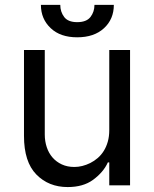

<svg xmlns="http://www.w3.org/2000/svg" viewBox="-20 -747 621 774"><path d="M76.7 -198.9V-545.5H160.5V-204.5Q160.5 -177.6 168.5 -153.6Q176.5 -129.6 191.8 -112Q207 -94.5 229.2 -84.2Q251.4 -73.9 279.8 -73.9Q311.4 -73.9 343.8 -89.8Q360.1 -98 374.1 -110.1Q388.1 -122.2 398.4 -138.7Q408.7 -155.2 414.6 -176.1Q420.5 -197.1 420.5 -223V-545.5H504.3V0H420.5V-92.3H414.8Q405.5 -71.7 390.4 -54.3Q375.4 -36.9 355.1 -22Q315.3 7.1 252.8 7.1Q176.1 7.1 126.4 -43.7Q76.7 -94.5 76.7 -198.9ZM144.9 -727.3H223Q223 -699.6 238.6 -678.6Q254.3 -657.7 291.2 -657.7Q328.8 -657.7 344.8 -678.6Q360.8 -699.6 360.8 -727.3H438.9Q438.9 -669.7 399.1 -633.2Q359.4 -596.6 291.2 -596.6Q223.4 -596.6 184.7 -633.2Q144.9 -670.5 144.9 -727.3Z"/></svg>

Font: Inter P
Style: Regular
Weight: 400
Designer: Rasmus Andersson
Foundry: rsms
Version: Version 3.018;git-588b23468